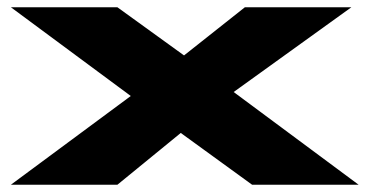

<svg xmlns="http://www.w3.org/2000/svg" viewBox="-20 -510 1020 530"><path d="M10 -490H304L488 -357L656 -490H950L625 -256L970 0H676L479 -143L304 0H10L341 -245Z"/></svg>

Font: Syne ExtraBold
Style: Regular
Weight: 800
Designer: Lucas Descroix
Foundry: Bonjour Monde
Version: Version 2.200; ttfautohint (v1.8.4)